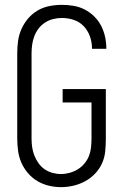

<svg xmlns="http://www.w3.org/2000/svg" viewBox="-20 -763 515 791"><path d="M231 8Q206 8 181 2Q156 -4 134 -17Q112 -30 95 -50Q78 -70 68 -93Q58 -116 54.5 -141.5Q51 -167 51 -192V-543Q51 -569 54.5 -594.5Q58 -620 68.5 -643.5Q79 -667 96 -687Q113 -707 135.5 -720Q158 -733 183.5 -738Q209 -743 235 -743Q259 -743 283 -739Q307 -735 328.5 -724Q350 -713 367.5 -696Q385 -679 396 -658Q407 -637 412.5 -613Q418 -589 418 -565V-562H359V-564Q359 -589 350.5 -613Q342 -637 325 -655Q308 -673 284 -681Q260 -689 235 -689Q217 -689 199 -684.5Q181 -680 165.5 -670Q150 -660 139 -645.5Q128 -631 121.5 -614Q115 -597 112.5 -579Q110 -561 110 -543V-192Q110 -174 112.5 -156.5Q115 -139 121.5 -122.5Q128 -106 138.5 -91Q149 -76 163.5 -66Q178 -56 195.5 -51Q213 -46 231 -46Q249 -46 267 -51Q285 -56 300.5 -65.5Q316 -75 328 -89.5Q340 -104 346.5 -120.5Q353 -137 355 -155.5Q357 -174 357 -192V-341H238V-396H416V-192Q416 -166 413.5 -140Q411 -114 400.5 -90.5Q390 -67 372 -48Q354 -29 331 -16.5Q308 -4 282.5 2Q257 8 231 8Z"/></svg>

Font: Iosevka QP Light
Style: Regular
Weight: 300
Designer: Belleve Invis
Foundry: Belleve Invis
Version: Version 20.0.0; ttfautohint (v1.8.4)